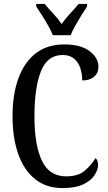

<svg xmlns="http://www.w3.org/2000/svg" viewBox="-20 -951 553 981"><path d="M300 10Q216 10 159 -36Q102 -82 73 -164.5Q44 -247 44 -358Q44 -468 74 -550.5Q104 -633 162.5 -678.5Q221 -724 309 -724Q392 -724 437.5 -690Q483 -656 483 -609Q483 -578 461 -559Q439 -540 400 -540Q400 -573 390.5 -602.5Q381 -632 359 -651Q337 -670 300 -670Q222 -670 189 -586.5Q156 -503 156 -358Q156 -210 194 -130Q232 -50 318 -50Q379 -50 412.5 -78.5Q446 -107 468 -143Q481 -133 481 -107Q481 -84 463.5 -56.5Q446 -29 406 -9.5Q366 10 300 10ZM250 -771Q241 -794 226 -820.5Q211 -847 194.5 -873Q178 -899 165 -918V-931H208Q228 -907 252.5 -881Q277 -855 295 -828Q313 -855 337.5 -881Q362 -907 382 -931H425V-918Q412 -899 396 -873Q380 -847 365 -820.5Q350 -794 341 -771Z"/></svg>

Font: Noto Serif Hebrew ExtraCondensed Medium
Style: Regular
Weight: 500
Width: 2
Designer: Monotype Design Team
Foundry: Monotype Imaging Inc.
Version: Version 2.004; ttfautohint (v1.8.4.7-5d5b)